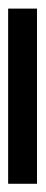

<svg xmlns="http://www.w3.org/2000/svg" viewBox="152 -104 108 455"><g transform="rotate(-90 205.5 124.0)"><path d="M413.1 158.2H-2V89.8H413.1Z"/></g></svg>

Font: Noto Sans Gujarati
Style: Regular
Weight: 400
Designer: Monotype Design team
Foundry: Monotype Imaging Inc.
Version: Version 1.02 uh